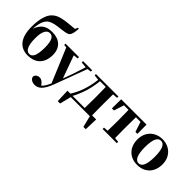

<svg xmlns="http://www.w3.org/2000/svg" viewBox="26 -1833 3070 3070"><g transform="rotate(45 1561.0 -298.5)"><path d="M333 -18C266 -18 220 -85 220 -269C220 -428 270 -489 331 -489C395 -489 437 -433 437 -267C437 -93 399 -18 333 -18ZM330 17C483 17 611 -68 611 -275C611 -436 511 -528 347 -528C213 -528 136 -479 86 -344C96 -496 133 -570 191 -606C244 -638 300 -646 410 -659C486 -670 540 -674 567 -702C590 -730 604 -787 607 -863L587 -868L565 -819C514 -812 446 -810 393 -802C291 -787 219 -772 159 -719C85 -657 49 -523 49 -352C49 -84 170 17 330 17Z M1021 -516 1120 -506 1053 -298 989 -122 850 -507 930 -516V-546H625V-516L676 -511L916 62C887 129 860 174 825 205L809 184C784 152 755 128 715 128C676 128 637 148 629 193C632 241 684 271 740 271C825 271 891 216 957 41L1161 -507L1227 -516V-546H1021Z M1313 -516 1403 -506C1383 -314 1321 -154 1245 -35H1179L1187 193H1240L1288 0H1568H1720L1768 193H1821L1829 -35H1736L1734 -238V-308L1736 -509L1820 -516V-546H1313ZM1569 -35H1295C1322 -80 1344 -133 1366 -189C1403 -284 1427 -394 1440 -511H1569C1571 -453 1572 -365 1572 -308V-238C1572 -181 1571 -93 1569 -35Z M2085 0H2330V-31L2253 -38L2251 -238V-308L2253 -509H2357L2413 -338H2458L2456 -546H1883L1881 -338H1928L1983 -509H2086C2088 -451 2089 -364 2089 -308V-238C2089 -182 2088 -96 2086 -38L2009 -31V0Z M2803 17C2974 17 3087 -97 3087 -276C3087 -455 2961 -563 2803 -563C2646 -563 2520 -453 2520 -276C2520 -100 2631 17 2803 17ZM2803 -18C2732 -18 2692 -100 2692 -274C2692 -449 2732 -528 2803 -528C2875 -528 2914 -449 2914 -274C2914 -100 2875 -18 2803 -18Z"/></g></svg>

Font: Source Han Serif KR Heavy
Style: Regular
Weight: 900
Designer: Ryoko NISHIZUKA 西塚涼子 (kana & ideographs); Frank Grießhammer (Latin, Greek & Cyrillic); Wenlong ZHANG 张文龙 (bopomofo); San
Foundry: Adobe
Version: Version 2.001;hotconv 1.1.0;makeotfexe 2.6.0